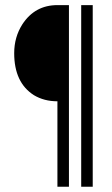

<svg xmlns="http://www.w3.org/2000/svg" viewBox="-20 -708 427 733"><path d="M34.2 -504.9Q34.2 -392.6 109.4 -344.7Q148.4 -321.3 199.2 -321.3V4.9H243.2V-688.5H199.2Q113.3 -688.5 65.4 -615.2Q34.2 -566.4 34.2 -504.9ZM290 4.9H334V-688.5H290Z"/></svg>

Font: Post No Bills Jaffna Medium
Style: Regular
Weight: 500
Designer: Kosala Senevirathne, Siva Puranthara, Lasantha Premarathna, Tharique Azeez
Foundry: Mooniak
Version: Version 1.220 ; ttfautohint (v1.6)